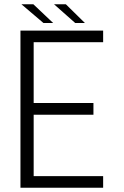

<svg xmlns="http://www.w3.org/2000/svg" viewBox="-20 -881 580 901"><path d="M464 -54.5V0H76V-737.5H464V-683H138V-397.5H418.5V-342.5H138V-54.5ZM378.5 -773H333L233.5 -861H289ZM229.5 -773H184L80.5 -861H136.5Z"/></svg>

Font: Epilogue Light
Style: Regular
Weight: 300
Designer: Tyler Finck
Foundry: Etcetera Type Co
Version: Version 2.111; ttfautohint (v1.8.3)